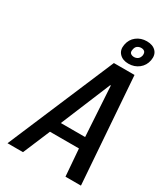

<svg xmlns="http://www.w3.org/2000/svg" viewBox="-218 -999 956 1096"><g transform="rotate(30 260.0 -451.0)"><path d="M18 0 315 -700H451L502 0H400L386 -178H195L120 0ZM224 -252H384L364 -580H360ZM388 -738Q350 -738 328.5 -760.5Q307 -783 314 -820Q321 -858 349.5 -880Q378 -902 417 -902Q456 -902 477 -880Q498 -858 491 -820Q484 -783 455.5 -760.5Q427 -738 388 -738ZM397 -787Q410 -787 421 -794.5Q432 -802 436 -820Q438 -838 430 -845.5Q422 -853 408 -853Q394 -853 383 -845.5Q372 -838 369 -820Q365 -802 374 -794.5Q383 -787 397 -787Z"/></g></svg>

Font: Cuprum Medium
Style: Italic
Weight: 500
Italic angle: -10°
Version: Version 3.000